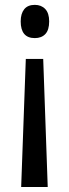

<svg xmlns="http://www.w3.org/2000/svg" viewBox="-20 -563 277 770"><path d="M83.5 -326.7H153.3L171.4 187H64.9ZM177.2 -477.1Q177.2 -442.9 161.9 -426.5Q146.5 -410.2 119.6 -410.2Q91.3 -410.2 77.1 -427Q63 -443.8 63 -477.1Q63 -508.3 77.1 -525.9Q91.3 -543.5 119.6 -543.5Q145.5 -543.5 161.4 -526.9Q177.2 -510.3 177.2 -477.1Z"/></svg>

Font: Open Sans Condensed Medium
Style: Regular
Weight: 500
Width: 3
Designer: Monotype Design Team
Foundry: Monotype Imaging Inc.
Version: Version 3.000